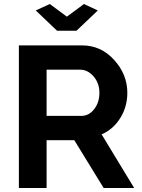

<svg xmlns="http://www.w3.org/2000/svg" viewBox="-20 -936 705 956"><path d="M228 -916 313 -853 398 -916 467 -884 361 -783H264L158 -884ZM74 0V-710H388Q483 -710 548.5 -637.5Q614 -565 614 -474Q614 -405 579 -348.5Q544 -292 486 -267L648 0H496L350 -238H212V0ZM212 -359H385Q423 -359 449 -392.5Q475 -426 475 -474Q475 -522 446 -555.5Q417 -589 379 -589H212Z"/></svg>

Font: Raleway-v4020
Style: Bold
Weight: 700
Designer: Matt McInerney, Pablo Impallari, Rodrigo Fuenzalida
Foundry: Matt McInerney, Pablo Impallari, Rodrigo Fuenzalida
Version: Version 4.020;PS 004.020;hotconv 1.0.88;makeotf.lib2.5.64775